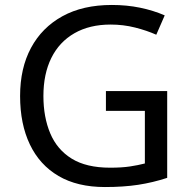

<svg xmlns="http://www.w3.org/2000/svg" viewBox="-20 -744 768 774"><path d="M407 -377H654V-27Q596 -8 537 1Q478 10 403 10Q292 10 216 -34.5Q140 -79 100.5 -161.5Q61 -244 61 -357Q61 -469 105 -551Q149 -633 231.5 -678.5Q314 -724 431 -724Q491 -724 544.5 -713Q598 -702 644 -682L610 -604Q572 -621 524.5 -633Q477 -645 426 -645Q341 -645 280 -610Q219 -575 187 -510.5Q155 -446 155 -357Q155 -272 182.5 -206.5Q210 -141 269 -104.5Q328 -68 424 -68Q471 -68 504 -73Q537 -78 564 -85V-297H407Z"/></svg>

Font: hexlkorean05
Style: Book
Weight: 400
Designer: Jelle Bosma - Monotype Design Team
Foundry: Monotype Imaging Inc.
Version: Version 2.003